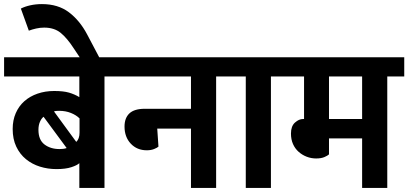

<svg xmlns="http://www.w3.org/2000/svg" viewBox="-30 -919 1997 939"><path d="M235 -474Q280 -474 307.5 -466Q335 -458 358 -444V-545H-10V-639H564V-545H481V0H358V-121Q348 -111 319.5 -101.5Q291 -92 246 -92Q204 -92 165.5 -104Q127 -116 97 -140.5Q67 -165 49.5 -202Q32 -239 32 -288Q32 -331 47 -365.5Q62 -400 89 -424Q116 -448 153.5 -461Q191 -474 235 -474ZM158 -284Q158 -235 187.5 -212.5Q217 -190 261 -190Q269 -190 278.5 -191Q288 -192 296 -195L183 -348Q172 -339 165 -322.5Q158 -306 158 -284ZM359 -340Q343 -356 317 -366.5Q291 -377 259 -377Q253 -377 246 -376.5Q239 -376 234 -374L343 -225Q359 -240 359 -271Z M72 -877Q91 -887 118 -893Q145 -899 175 -899Q254 -899 307 -859Q360 -819 396 -751L472 -607H381L331 -682Q298 -733 266.5 -758.5Q235 -784 186 -784Q166 -784 146.5 -779.5Q127 -775 111 -769Z M904 -387V-545H544V-639H1110V-545H1027V0H904V-290H739L745 -202Q740 -197 724.5 -190.5Q709 -184 688 -184Q640 -184 609.5 -216.5Q579 -249 579 -300Q579 -342 603 -364.5Q627 -387 678 -387Z M1172 -545H1090V-639H1378V-545H1295V0H1172Z M1579 -545V-337H1741V-545ZM1579 -164Q1573 -158 1557 -151Q1541 -144 1516 -144Q1492 -144 1470 -152.5Q1448 -161 1430.5 -176.5Q1413 -192 1403 -214.5Q1393 -237 1393 -266Q1393 -302 1412.5 -319.5Q1432 -337 1452 -337H1457V-545H1358V-639H1947V-545H1864V0H1741V-242H1579Z"/></svg>

Font: Mukta
Style: Bold
Weight: 700
Designer: Girish Dalvi and Yashodeep Gholap
Foundry: Ek Type
Version: Version 2.538;PS 1.002;hotconv 16.6.51;makeotf.lib2.5.65220;